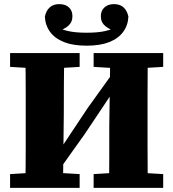

<svg xmlns="http://www.w3.org/2000/svg" viewBox="-20 -913 842 933"><path d="M103 0Q104 -50 104.5 -99.5Q105 -149 105 -199Q105 -249 105 -299V-356Q105 -406 105 -455.5Q105 -505 104.5 -555Q104 -605 103 -655H292Q291 -581 290.5 -506Q290 -431 290 -356L286 0ZM510 0Q511 -74 511 -149Q511 -224 511 -301L516 -655H698Q698 -606 697.5 -556Q697 -506 697 -456Q697 -406 697 -356V-299Q697 -250 697 -200Q697 -150 697.5 -100Q698 -50 698 0ZM29 0V-67L163 -75H233L367 -67V0ZM29 -588V-655H367V-588L233 -580H163ZM435 0V-67L568 -75H637L773 -67V0ZM435 -588V-655H773V-588L637 -580H568ZM256 -71 229 -179H267L406 -388L546 -583L567 -467H529L392 -262ZM401 -691Q335 -691 291 -708.5Q247 -726 223.5 -758Q200 -790 198 -832Q204 -861 221.5 -877Q239 -893 268 -893Q298 -893 315 -877Q332 -861 332 -834Q332 -805 311 -787Q290 -769 260 -762L248 -785Q276 -770 311.5 -762Q347 -754 401 -754Q455 -754 490.5 -762Q526 -770 554 -785L542 -762Q512 -769 491 -787Q470 -805 470 -834Q470 -861 487.5 -877Q505 -893 534 -893Q563 -893 580.5 -877Q598 -861 604 -832Q602 -790 578.5 -758Q555 -726 511 -708.5Q467 -691 401 -691Z"/></svg>

Font: Source Serif 4 ExtraBold
Style: Regular
Weight: 800
Designer: Frank Grießhammer
Foundry: Adobe Systems Incorporated
Version: Version 4.004;hotconv 1.0.116;makeotfexe 2.5.65601